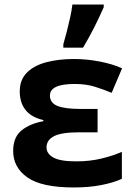

<svg xmlns="http://www.w3.org/2000/svg" viewBox="-20 -816 595 846"><path d="M410 -336V-233H328Q251 -233 218 -216Q185 -199 185 -166Q185 -139 215 -122Q245 -105 316 -105Q377 -105 429.5 -118Q482 -131 517 -147V-28Q480 -11 426 -0.5Q372 10 305 10Q164 10 101 -34Q38 -78 38 -151Q38 -211 74.5 -241Q111 -271 171 -282V-287Q118 -299 92.5 -331.5Q67 -364 67 -413Q67 -465 99 -496.5Q131 -528 185 -542Q239 -556 305 -556Q362 -556 419 -545Q476 -534 518 -515L472 -407Q436 -422 397.5 -434Q359 -446 309 -446Q200 -446 200 -395Q200 -363 232.5 -349.5Q265 -336 335 -336ZM259 -606V-621Q266 -644 274 -675.5Q282 -707 289 -738.5Q296 -770 299 -796H437V-784Q420 -745 397 -699Q374 -653 346 -606Z"/></svg>

Font: Noto Sans
Style: Bold
Weight: 700
Designer: Monotype Design Team
Foundry: Monotype Imaging Inc.
Version: Version 2.000;GOOG;noto-source:20170915:90ef993387c0; ttfaut